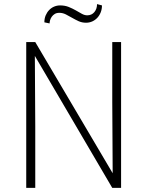

<svg xmlns="http://www.w3.org/2000/svg" viewBox="-20 -916 718 936"><path d="M570.3 0H527.3L150.4 -642.6H149.9L151.9 -301.3V0H107.9V-710.9H151.9L528.8 -72.3L529.3 -71.3L527.3 -420.4V-710.9H570.3ZM477.1 -889.6Q477.1 -871.1 470.9 -855.7Q464.8 -840.3 454.3 -829.1Q443.8 -817.9 429.7 -811.5Q415.5 -805.2 399.4 -805.2Q379.9 -805.2 363.3 -812.7Q346.7 -820.3 331.3 -829.3Q315.9 -838.4 300.8 -845.9Q285.6 -853.5 269 -853.5Q255.9 -853.5 246.8 -847.9Q237.8 -842.3 232.2 -834.2Q226.6 -826.2 224.1 -817.1Q221.7 -808.1 221.7 -801.8L196.3 -807.1Q196.3 -825.7 202.6 -840.8Q209 -856 219.5 -866.9Q230 -877.9 243.9 -883.8Q257.8 -889.6 272.9 -889.6Q296.4 -889.6 314.9 -882.1Q333.5 -874.5 349.4 -865.5Q365.2 -856.4 378.7 -848.9Q392.1 -841.3 405.3 -841.3Q426.8 -841.3 439.9 -856.9Q453.1 -872.6 453.1 -896Z"/></svg>

Font: Ufes Sans Thin
Style: Regular
Weight: 100
Designer: Ricardo Esteves & Thais Bronze
Foundry: ProDesignUfes - Ricardo Esteves, Thais Bronze (This is a derivative work, based on Roboto family, by Christian Robertson
Version: Version 2.0